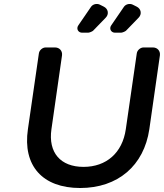

<svg xmlns="http://www.w3.org/2000/svg" viewBox="-20 -938 822 963"><path d="M500 -905 480 -915C465 -922 445 -917 436 -903L373 -811C361 -794 372 -774 392 -774H422C428 -774 443 -780 447 -784L510 -849C528 -867 523 -894 500 -905ZM665 -905 645 -915C630 -922 610 -917 601 -903L538 -811C526 -794 537 -774 557 -774H587C593 -774 608 -780 612 -784L675 -849C693 -867 688 -894 665 -905ZM747 -700H700C684 -700 668 -686 666 -670L611 -290C594 -171 513 -101 399 -101C284 -101 221 -172 238 -290L291 -660C294 -682 279 -700 256 -700H209C193 -700 177 -686 175 -670L120 -290C93 -107 193 5 382 5C571 5 702 -107 729 -290L782 -660C785 -682 770 -700 747 -700Z"/></svg>

Font: Trueno
Style: RoundIt
Weight: 400
Designer: Julieta Ulanovsky, Jasper
Foundry: Julieta Ulanovsky, Cannot Into Space Fonts
Version: Version 3.001